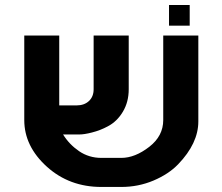

<svg xmlns="http://www.w3.org/2000/svg" viewBox="-20 -741 880 761"><path d="M649.9 -721.2H731.9V-639.2H649.9ZM230 -208Q254.4 -168.5 293.5 -141.8Q332.5 -115.2 381.8 -115.2H460.9Q515.1 -115.2 571.8 -159.2Q627 -202.1 627 -265.1V-600.1H766.1V-259.8Q766.1 -172.9 686 -89.8Q648.4 -50.8 588.4 -25.4Q528.3 0 460.9 0H381.8Q254.9 0 166 -80.1Q76.2 -161.1 76.2 -265.1V-600.1H214.8V-323.2H283.2Q314 -323.2 332.5 -340.6Q351.1 -357.9 351.1 -387.2V-600.1H490.2V-387.2Q490.2 -336.9 467 -298.1Q443.8 -259.3 407.2 -240.2Q377.4 -224.1 344.2 -215.8Q314 -208 293.9 -208Z"/></svg>

Font: Miedinger*
Style: Bold
Weight: 700
Version: Version 001.000